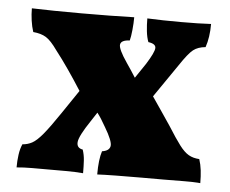

<svg xmlns="http://www.w3.org/2000/svg" viewBox="-41 -506 666 555"><g transform="rotate(5 292.5 -229.0)"><path d="M270 -137Q263 -149 257.5 -158Q252 -167 245 -176L228 -150Q197 -104 195.5 -86.5Q194 -69 212 -66Q217 -51 218 -35Q219 -19 219 2Q197 0 168 0Q139 0 117 0Q95 0 70.5 0Q46 0 26 2Q26 -17 28.5 -35Q31 -53 37 -66Q52 -67 65 -74Q78 -81 95.5 -102Q113 -123 142 -166L188 -234Q169 -264 149 -293Q129 -322 111 -345Q92 -372 77.5 -381Q63 -390 40 -392Q35 -407 32.5 -425Q30 -443 30 -460Q58 -459 95.5 -458.5Q133 -458 173 -458Q213 -458 254.5 -458.5Q296 -459 327 -460Q327 -443 325 -423Q323 -403 320 -392Q295 -391 293 -378Q291 -365 317 -327Q324 -317 330.5 -307Q337 -297 344 -286L373 -329Q395 -364 395.5 -376.5Q396 -389 374 -392Q369 -405 367 -423Q365 -441 365 -460Q389 -459 411 -458.5Q433 -458 463 -458Q493 -458 511 -458.5Q529 -459 550 -460Q550 -421 540 -392Q518 -390 504.5 -379.5Q491 -369 467 -333L401 -237Q416 -215 430 -194.5Q444 -174 456 -156Q478 -121 492 -102.5Q506 -84 519 -76.5Q532 -69 550 -68Q555 -53 557 -36Q559 -19 559 1Q534 -1 511.5 -0.5Q489 0 452 0Q427 0 389 0Q351 0 314.5 0.5Q278 1 260 2Q260 -42 268 -66Q289 -69 291.5 -83Q294 -97 270 -137Z"/></g></svg>

Font: Vollkorn ExtraBold
Style: Regular
Weight: 800
Designer: Friedrich Althausen
Foundry: Friedrich Althausen
Version: Version 5.000; ttfautohint (v1.8.3)